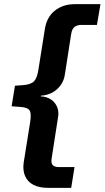

<svg xmlns="http://www.w3.org/2000/svg" viewBox="-20 -725 504 925"><path d="M210 180Q169 180 141 165.5Q113 151 101 123.5Q89 96 94 59L125 -135Q132 -176 123 -192Q114 -208 77 -210L36 -213L52 -312L93 -315Q129 -318 144 -333.5Q159 -349 165 -389L196 -584Q205 -643 244.5 -674Q284 -705 340 -705H464L447 -605H373Q352 -605 339.5 -595.5Q327 -586 323 -562L293 -369Q289 -338 272.5 -315Q256 -292 232 -279Q208 -266 177 -264L176 -261Q206 -259 226 -245.5Q246 -232 255.5 -209Q265 -186 259 -156L229 37Q225 61 234 70.5Q243 80 264 80H339L323 180Z"/></svg>

Font: Nunito Sans 8pt
Style: Bold Italic
Weight: 700
Italic angle: -9°
Version: Version 3.101;gftools[0.9.27]